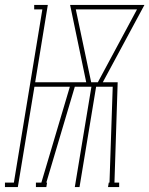

<svg xmlns="http://www.w3.org/2000/svg" viewBox="-55 -755 603 775"><path d="M-35 0V-18H1L116 -717H83V-735H138L87 -423H293L228 -735H528L360 -423H420L407 -18H426V0H381L384 -18H387L400 -405H333L266 0H247L314 -405H247L132 -18H135L132 0H90V-18H112L227 -405H84L17 0ZM340 -423 498 -717H251L313 -423Z"/></svg>

Font: Iosevka Curly Slab Thin
Style: Italic
Weight: 100
Italic angle: -9°
Monospace: yes
Designer: Belleve Invis
Foundry: Belleve Invis
Version: Version 22.1.2; ttfautohint (v1.8.4)